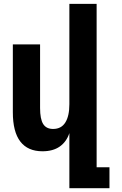

<svg xmlns="http://www.w3.org/2000/svg" viewBox="-20 -780 642 1008"><path d="M344.2 -81.1Q329.1 -35.6 293.7 -10.7Q258.3 14.2 203.1 14.2Q126 14.2 86.7 -36.9Q47.4 -87.9 47.4 -190.9V-546.9H190.4V-212.9Q190.4 -155.3 206.5 -129.2Q222.7 -103 258.8 -103Q301.8 -103 323 -137Q344.2 -170.9 344.2 -232.9V-759.8H487.3V98.1H554.7V208H344.2Z"/></svg>

Font: Hack
Style: Bold
Weight: 700
Monospace: yes
Designer: Christopher Simpkins
Foundry: Christopher Simpkins
Version: Version 2.017